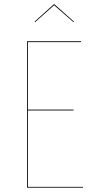

<svg xmlns="http://www.w3.org/2000/svg" viewBox="-20 -872 446 892"><path d="M143.6 -769.5 140.6 -771.5 230 -852.1H232.9L323.7 -771.5L320.8 -769.5L231.4 -847.7ZM356.9 -680.2 356.4 -676.3H109.4V-362.8H321.8V-358.9H109.4V-3.9H365.7V0H105.5V-680.2Z"/></svg>

Font: Fira Sans Compressed Four
Style: Regular
Weight: 100
Width: 1
Designer: Carrois Corporate & Edenspiekermann AG
Foundry: Carrois Corporate GbR & Edenspiekermann AG
Version: Version 4.203;PS 004.203;hotconv 1.0.88;makeotf.lib2.5.64775